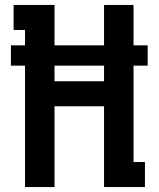

<svg xmlns="http://www.w3.org/2000/svg" viewBox="-20 -755 640 775"><path d="M81 0V-490H24V-572H81V-634H35V-735H200V-572H400V-735H519V-572H576V-490H519V-101H565V0H400V-326H200V0ZM400 -427V-490H200V-427Z"/></svg>

Font: Iosevka Book
Style: Bold
Weight: 700
Designer: Belleve Invis
Foundry: Belleve Invis
Version: Version 28.0.7; ttfautohint (v1.8.3)